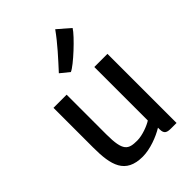

<svg xmlns="http://www.w3.org/2000/svg" viewBox="-249 -986 1109 1109"><g transform="rotate(-45 305.0 -432.0)"><path d="M300.3 -631.8C335.9 -645.5 463.4 -764.2 487.3 -804.7L411.1 -870.6C363.3 -803.2 301.8 -736.8 246.1 -675.8ZM83 -231.4C83 -88.4 106.9 7.8 248.5 7.8C309.1 7.8 382.8 -20.5 428.7 -48.8V-35.2C428.7 3.9 448.7 7.8 482.4 7.8H523.9V-556.6H416.5V-119.6C392.1 -103.5 334.5 -80.6 292.5 -80.6C219.2 -80.6 190.4 -94.2 190.4 -231.9V-556.6H83Z"/></g></svg>

Font: Merriweather Sans
Style: Regular
Weight: 400
Designer: Eben Sorkin ( eben@eyebytes.com )
Foundry: Eben Sorkin
Version: Version 1.003